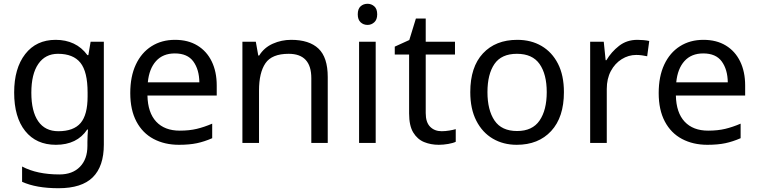

<svg xmlns="http://www.w3.org/2000/svg" viewBox="-20 -757 4018 1017"><path d="M275 -546Q328 -546 370.5 -526Q413 -506 443 -465H448L460 -536H530V9Q530 124 471.5 182Q413 240 290 240Q172 240 97 206V125Q176 167 295 167Q364 167 403.5 126.5Q443 86 443 16V-5Q443 -17 444 -39.5Q445 -62 446 -71H442Q388 10 276 10Q172 10 113.5 -63Q55 -136 55 -267Q55 -395 113.5 -470.5Q172 -546 275 -546ZM287 -472Q220 -472 183 -418.5Q146 -365 146 -266Q146 -167 182.5 -114.5Q219 -62 289 -62Q370 -62 407 -105.5Q444 -149 444 -246V-267Q444 -377 406 -424.5Q368 -472 287 -472Z M907 -546Q976 -546 1025.5 -516Q1075 -486 1101.5 -431.5Q1128 -377 1128 -304V-251H761Q763 -160 807.5 -112.5Q852 -65 932 -65Q983 -65 1022.5 -74.5Q1062 -84 1104 -102V-25Q1063 -7 1023 1.5Q983 10 928 10Q852 10 793.5 -21Q735 -52 702.5 -113.5Q670 -175 670 -264Q670 -352 699.5 -415Q729 -478 782.5 -512Q836 -546 907 -546ZM906 -474Q843 -474 806.5 -433.5Q770 -393 763 -321H1036Q1035 -389 1004 -431.5Q973 -474 906 -474Z M1522 -546Q1618 -546 1667 -499.5Q1716 -453 1716 -349V0H1629V-343Q1629 -472 1509 -472Q1420 -472 1386 -422Q1352 -372 1352 -278V0H1264V-536H1335L1348 -463H1353Q1379 -505 1425 -525.5Q1471 -546 1522 -546Z M1927 -737Q1947 -737 1962.5 -723.5Q1978 -710 1978 -681Q1978 -653 1962.5 -639Q1947 -625 1927 -625Q1905 -625 1890 -639Q1875 -653 1875 -681Q1875 -710 1890 -723.5Q1905 -737 1927 -737ZM1970 -536V0H1882V-536Z M2319 -62Q2339 -62 2360 -65.5Q2381 -69 2394 -73V-6Q2380 1 2354 5.5Q2328 10 2304 10Q2262 10 2226.5 -4.5Q2191 -19 2169 -55Q2147 -91 2147 -156V-468H2071V-510L2148 -545L2183 -659H2235V-536H2390V-468H2235V-158Q2235 -109 2258.5 -85.5Q2282 -62 2319 -62Z M2967 -269Q2967 -136 2899.5 -63Q2832 10 2717 10Q2646 10 2590.5 -22.5Q2535 -55 2503 -117.5Q2471 -180 2471 -269Q2471 -402 2538 -474Q2605 -546 2720 -546Q2793 -546 2848.5 -513.5Q2904 -481 2935.5 -419.5Q2967 -358 2967 -269ZM2562 -269Q2562 -174 2599.5 -118.5Q2637 -63 2719 -63Q2800 -63 2838 -118.5Q2876 -174 2876 -269Q2876 -364 2838 -418Q2800 -472 2718 -472Q2636 -472 2599 -418Q2562 -364 2562 -269Z M3356 -546Q3371 -546 3388.5 -544.5Q3406 -543 3419 -540L3408 -459Q3395 -462 3379.5 -464Q3364 -466 3350 -466Q3309 -466 3273 -443.5Q3237 -421 3215.5 -380.5Q3194 -340 3194 -286V0H3106V-536H3178L3188 -438H3192Q3218 -482 3259 -514Q3300 -546 3356 -546Z M3706 -546Q3775 -546 3824.5 -516Q3874 -486 3900.5 -431.5Q3927 -377 3927 -304V-251H3560Q3562 -160 3606.5 -112.5Q3651 -65 3731 -65Q3782 -65 3821.5 -74.5Q3861 -84 3903 -102V-25Q3862 -7 3822 1.5Q3782 10 3727 10Q3651 10 3592.5 -21Q3534 -52 3501.5 -113.5Q3469 -175 3469 -264Q3469 -352 3498.5 -415Q3528 -478 3581.5 -512Q3635 -546 3706 -546ZM3705 -474Q3642 -474 3605.5 -433.5Q3569 -393 3562 -321H3835Q3834 -389 3803 -431.5Q3772 -474 3705 -474Z"/></svg>

Font: Noto Sans Tifinagh Rhissa Ixa
Style: Regular
Weight: 400
Designer: JamraPatel
Foundry: JamraPatel LLC
Version: Version 2.006; ttfautohint (v1.8.4.7-5d5b)